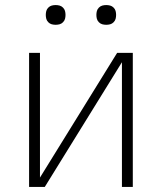

<svg xmlns="http://www.w3.org/2000/svg" viewBox="-20 -739 640 759"><path d="M95 0V-530H138V-37L443 -530H505V0H462V-493L157 0ZM400 -641Q392 -641 384.5 -643Q377 -645 371 -651Q365 -657 363 -664.5Q361 -672 361 -680Q361 -688 363 -695.5Q365 -703 371 -709Q377 -715 384.5 -717Q392 -719 400 -719Q408 -719 415.5 -717Q423 -715 429 -709Q435 -703 437 -695.5Q439 -688 439 -680Q439 -672 437 -664.5Q435 -657 429 -651Q423 -645 415.5 -643Q408 -641 400 -641ZM200 -641Q192 -641 184.5 -643Q177 -645 171 -651Q165 -657 163 -664.5Q161 -672 161 -680Q161 -688 163 -695.5Q165 -703 171 -709Q177 -715 184.5 -717Q192 -719 200 -719Q208 -719 215.5 -717Q223 -715 229 -709Q235 -703 237 -695.5Q239 -688 239 -680Q239 -672 237 -664.5Q235 -657 229 -651Q223 -645 215.5 -643Q208 -641 200 -641Z"/></svg>

Font: Iosevka Curly XLtEx
Style: Regular
Weight: 200
Width: 7
Monospace: yes
Designer: Belleve Invis
Foundry: Belleve Invis
Version: Version 11.1.0; ttfautohint (v1.8.3)